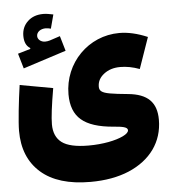

<svg xmlns="http://www.w3.org/2000/svg" viewBox="-60 -743 913 1015"><g transform="rotate(-5 397.0 -235.0)"><path d="M260.3 -680.2C239.3 -684.6 222.2 -687.5 207 -687.5C173.3 -687.5 145.5 -677.7 124.5 -657.7C103 -637.7 92.3 -611.8 92.3 -581.1C92.3 -548.8 102.5 -526.4 123 -514.2V-509.3L56.2 -489.7L79.6 -409.7L308.1 -483.4L284.7 -563L230 -544.9C222.2 -542.5 213.9 -541 204.6 -541C182.6 -541 165 -555.7 165 -573.7C165 -595.2 186 -610.8 213.4 -610.8C222.7 -610.8 231.4 -608.9 240.7 -606.4ZM748 -518.1C694.3 -541 644.5 -552.2 598.6 -552.2C434.6 -552.2 303.2 -418.9 303.2 -252.4C303.2 -191.4 320.8 -146 356 -116.2C391.1 -85.9 447.3 -67.9 524.9 -61.5C569.3 -58.1 600.1 -53.7 600.1 -36.6C600.1 -26.4 590.3 -16.6 570.3 -6.8C530.3 12.7 461.9 26.4 386.2 26.4C319.3 26.4 272 15.6 244.1 -5.4C216.3 -26.4 202.1 -58.6 202.1 -102.1C202.1 -138.7 210 -202.1 225.6 -292.5L50.3 -324.2C38.1 -241.7 25.9 -127.9 25.9 -83C25.9 12.2 56.2 85.9 116.7 139.2C177.2 192.4 264.6 218.8 379.4 218.8C457.5 218.8 525.9 206.5 584 182.1C700.2 132.8 767.6 41 767.6 -77.6C767.6 -169.9 720.2 -216.8 617.2 -226.6C574.7 -230.5 543 -234.4 521.5 -238.3C478 -246.1 466.3 -257.3 466.3 -278.8C466.3 -305.7 478 -327.6 501.5 -345.7C524.9 -363.8 553.7 -372.6 588.4 -372.6C621.1 -372.6 654.8 -366.2 690.4 -353Z"/></g></svg>

Font: Estedad Black
Style: Regular
Weight: 900
Designer: Amin Abedi
Version: Version 7.3